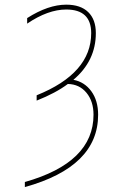

<svg xmlns="http://www.w3.org/2000/svg" viewBox="-20 -550 540 811"><path d="M259.8 -530.3Q320.3 -530.3 352.5 -499Q384.8 -467.8 384.8 -410.2Q384.8 -293 290 -212.9Q336.9 -204.1 365.7 -164.6Q394.5 -125 394.5 -65.4Q394.5 154.3 85 240.2V218.8Q375 136.7 375 -65.4Q375 -122.1 345.2 -158.2Q315.4 -194.3 266.6 -195.3Q215.8 -157.2 134.8 -125V-147.5Q365.2 -240.2 365.2 -410.2Q365.2 -509.8 259.8 -509.8Q182.6 -509.8 94.7 -450.2V-473.6Q183.6 -530.3 259.8 -530.3Z"/></svg>

Font: Mgen+ 1mn thin
Style: Regular
Weight: 100
Designer: [Source Han Sans]
Ryoko NISHIZUKA  (kana & ideographs); Paul D. Hunt (Latin, Greek & Cyrillic); Wenlong ZHANG  (bopomofo
Version: Version 1.059.20150602